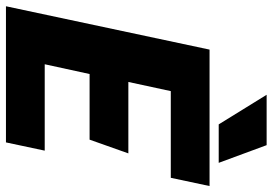

<svg xmlns="http://www.w3.org/2000/svg" viewBox="-154 -742 894 629"><g transform="rotate(90 292.5 -427.0)"><path d="M140 -667H587L560 -540H276L246 -401H480L435 -274H220L188 -127H471L444 0H-2ZM288 -854H453L511 -697H385Z"/></g></svg>

Font: Epunda Sans ExtraBold
Style: Italic
Weight: 800
Italic angle: -12.0243°
Designer: Simon Atzbach
Foundry: typofactur
Version: Version 2.204; ttfautohint (v1.8.4.7-5d5b)